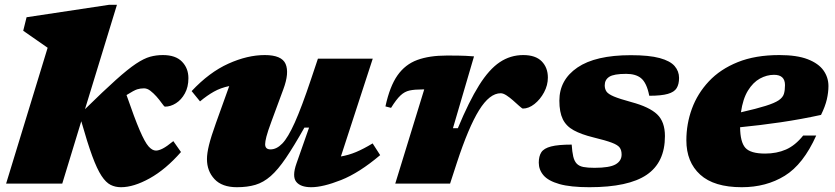

<svg xmlns="http://www.w3.org/2000/svg" viewBox="-20 -767 3486 802"><path d="M468.5 -747 335 -311Q413.5 -388 464 -433.2Q514.5 -478.5 548 -500.8Q581.5 -523 607 -530Q632.5 -537 660.5 -537Q713.5 -537 740.2 -509.5Q767 -482 767 -440.5Q767 -403.5 752.2 -376.8Q737.5 -350 715 -335.8Q692.5 -321.5 669 -321.5Q666 -321.5 655.8 -336Q645.5 -350.5 633.5 -364Q621.5 -377.5 608.2 -387.8Q595 -398 581.5 -398Q566 -398 552.8 -393.8Q539.5 -389.5 508.5 -370Q542 -273 563.5 -223Q585 -173 600.5 -155.5Q616 -138 631.5 -138Q643 -138 659.8 -146.5Q676.5 -155 704 -177.5L736 -132Q672.5 -59.5 605.5 -22.2Q538.5 15 485.5 15Q461.5 15 442 5.2Q422.5 -4.5 404 -32.5Q385.5 -60.5 365.2 -115.5Q345 -170.5 319.5 -260.5L240 0H5.5L179 -567.5L77 -638.5L91 -695L436 -747Z M1218.5 -84.5 1271 -234H1251.5Q1207.5 -156 1174.2 -107Q1141 -58 1110.8 -31.5Q1080.5 -5 1047 5Q1013.5 15 969.5 15Q907.5 15 876 -18.8Q844.5 -52.5 844.5 -102.5Q844.5 -126.5 853 -161.2Q861.5 -196 882 -253L937.5 -407.5Q901.5 -400 873.5 -384.2Q845.5 -368.5 815.5 -343.5L780.5 -386.5Q854 -465 933.8 -501Q1013.5 -537 1086 -537Q1157 -537 1173 -499.8Q1189 -462.5 1163.5 -394L1114.5 -261.5Q1098 -217 1092.8 -196.2Q1087.5 -175.5 1087.5 -164.5Q1087.5 -143 1110 -143Q1135.5 -143 1159.2 -167.5Q1183 -192 1211.5 -255.5Q1240 -319 1279 -435.5L1308 -522H1537L1404 -113.5Q1436.5 -119 1467.5 -132Q1498.5 -145 1536.5 -168L1568 -119Q1480.5 -45 1404.8 -15Q1329 15 1280 15Q1235 15 1217.2 -7.8Q1199.5 -30.5 1218.5 -84.5Z M1752 -393.5H1744.5Q1712 -393.5 1691 -389Q1670 -384.5 1652.8 -368.2Q1635.5 -352 1613.5 -316.5L1590 -322.5Q1608 -406 1640.2 -452Q1672.5 -498 1723 -516.5Q1773.5 -535 1845.5 -535Q1873.5 -535 1891.5 -534.8Q1909.5 -534.5 1925 -533.8Q1940.5 -533 1960 -531.5L1872 -231.5H1892.5Q1939 -343.5 1981 -410.5Q2023 -477.5 2067.5 -507.2Q2112 -537 2165.5 -537Q2217 -537 2242.8 -510.8Q2268.5 -484.5 2268.5 -443Q2268.5 -411 2252.5 -381.2Q2236.5 -351.5 2212.5 -332.5Q2188.5 -313.5 2164 -313.5Q2161 -313.5 2148.2 -325Q2135.5 -336.5 2122.5 -348Q2109.5 -359.5 2095.8 -368.5Q2082 -377.5 2071.5 -377.5Q2025 -377.5 1981 -306.5Q1937 -235.5 1888.5 -87.5L1860 0H1631Z M2368 -163Q2370 -132.5 2374.5 -113.2Q2379 -94 2389 -83.5Q2399 -73 2416.8 -69.5Q2434.5 -66 2463 -66Q2526.5 -66 2551.5 -80.5Q2576.5 -95 2576.5 -121.5Q2576.5 -139.5 2568.5 -150.5Q2560.5 -161.5 2535.5 -171Q2510.5 -180.5 2459 -193Q2408 -205.5 2376.5 -222.8Q2345 -240 2330.8 -269.2Q2316.5 -298.5 2316.5 -346.5Q2316.5 -433.5 2392 -485Q2467.5 -536.5 2615 -536.5Q2691.5 -536.5 2735.5 -524.5Q2779.5 -512.5 2798 -491Q2816.5 -469.5 2816.5 -441.5Q2816.5 -415.5 2806.5 -399Q2796.5 -382.5 2769.5 -374.8Q2742.5 -367 2692 -367Q2681.5 -421.5 2657 -441Q2635 -458.5 2595.5 -458.5Q2544 -458.5 2525 -446.2Q2506 -434 2506 -410.5Q2506 -395.5 2513.2 -384.8Q2520.5 -374 2544.2 -364Q2568 -354 2617.5 -340.5Q2692 -320.5 2724.8 -289.5Q2757.5 -258.5 2757.5 -198.5Q2757.5 -88.5 2681.2 -36.8Q2605 15 2442 15Q2363 15 2316.5 1.8Q2270 -11.5 2250.2 -34.8Q2230.5 -58 2230.5 -87.5Q2230.5 -114.5 2241.2 -131Q2252 -147.5 2281.8 -155.2Q2311.5 -163 2368 -163Z M3389.5 -201Q3335.5 -80.5 3258 -32.8Q3180.5 15 3078.5 15Q2962.5 15 2904.8 -37.5Q2847 -90 2847 -181Q2847 -249.5 2870.2 -313Q2893.5 -376.5 2941 -427.2Q2988.5 -478 3061.8 -507.5Q3135 -537 3235.5 -537Q3309 -537 3354 -519.5Q3399 -502 3419.8 -472.8Q3440.5 -443.5 3440.5 -407.5Q3440.5 -381.5 3433.8 -352Q3427 -322.5 3409.5 -287Q3327.5 -269 3240.8 -256.2Q3154 -243.5 3071.5 -235.5Q3072 -173.5 3093.5 -149.5Q3115 -125.5 3176 -125.5Q3224.5 -125.5 3263.2 -142.5Q3302 -159.5 3335 -201ZM3213 -454.5Q3183 -454.5 3154.2 -438.8Q3125.5 -423 3104.2 -388.5Q3083 -354 3075 -298Q3141 -313 3178.2 -324.8Q3215.5 -336.5 3232.8 -348.2Q3250 -360 3254.5 -375Q3259 -390 3259 -411.5Q3259 -454.5 3213 -454.5Z"/></svg>

Font: Newsreader 6pt ExtraBold
Style: Italic
Weight: 800
Italic angle: -17°
Designer: Hugues Gentile
Foundry: Production Type
Version: Version 1.003; ttfautohint (v1.8.3)